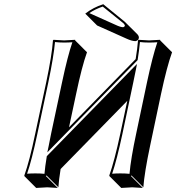

<svg xmlns="http://www.w3.org/2000/svg" viewBox="-20 -838 842 917"><path d="M473.1 -817.9 576.2 -733.9Q578.6 -731.9 579.6 -730.5L636.2 -674.3Q644.5 -665 643.1 -656.2Q640.6 -644 627.4 -641.6Q625.5 -641.6 625 -641.6Q608.9 -642.1 584.5 -653.3L443.8 -716.3L387.2 -772.9Q425.3 -802.7 473.1 -817.9ZM200.7 -444.8Q228 -574.2 232.9 -645L235.8 -647.9Q237.8 -647.9 286.1 -645L338.9 -647.9V-645L395.5 -588.4Q371.1 -521 343.3 -388.2L309.6 -230L627.9 -555.7Q636.2 -606.4 639.2 -645L641.6 -647.9Q643.6 -647.9 691.9 -645L744.6 -647.9L745.1 -645L801.8 -588.4Q777.3 -521 749 -388.7L697.3 -143.6Q669.9 -14.2 664.6 56.6L607.9 0L605.5 2.9L662.1 59.6Q660.2 59.6 611.3 56.6Q611.3 56.6 559.1 59.6L502.4 2.9L502 0Q526.4 -68.4 554.7 -200.2L587.9 -356.4L269.5 -30.8Q261.2 21 258.8 56.6L202.1 0L199.2 2.9L255.9 59.6Q253.9 59.6 205.6 56.6Q205.6 56.6 152.8 59.6L96.2 2.9V0Q121.1 -68.8 148.4 -200.2ZM210.4 -442.9 158.2 -197.8Q132.3 -75.2 109.4 -8.3Q127.4 -9.8 148.9 -9.8Q174.3 -9.8 192.4 -7.8Q195.3 -42.5 203.1 -88.9L203.6 -92.3L634.3 -532.7L627.9 -500Q622.6 -472.7 616.2 -442.9L564.5 -197.8Q538.1 -74.7 515.6 -8.3Q534.2 -9.8 555.2 -9.8Q580.1 -9.8 598.6 -7.8Q604.5 -78.6 630.9 -202.1L682.6 -447.3Q709 -570.8 731.4 -636.2Q712.9 -634.8 691.9 -634.8Q667 -634.8 648.4 -637.2Q645 -599.6 637.7 -553.7L637.2 -550.8L206.1 -110.4L212.9 -143.1Q218.8 -173.3 224.6 -202.1L276.9 -447.3Q303.2 -571.3 325.7 -636.2Q307.1 -634.8 286.1 -634.8Q260.7 -634.8 242.7 -637.2Q236.3 -566.4 210.4 -442.9ZM470.7 -806.6Q434.6 -794.4 406.7 -775.4L532.2 -719.2Q555.7 -708 568.4 -708Q573.7 -709 576.7 -714.8Q575.7 -720.7 569.8 -726.6Z"/></svg>

Font: Linux Biolinum Shadow O
Style: Italic
Weight: 400
Italic angle: -12°
Designer: Philipp H. Poll
Foundry: Philipp H. Poll
Version: Version 0.6.2